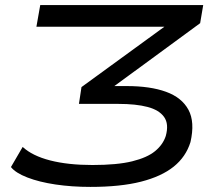

<svg xmlns="http://www.w3.org/2000/svg" viewBox="-20 -725 873 754"><path d="M335 9Q262 9 198 -0.5Q134 -10 87.5 -28Q41 -46 23 -69L69 -148Q107 -113 177 -95Q247 -77 343 -77Q440 -77 499 -91.5Q558 -106 589 -131.5Q620 -157 631 -191Q644 -238 624.5 -265.5Q605 -293 559.5 -305Q514 -317 445 -317H290L300 -383L675 -656L666 -620H123L138 -705H778L766 -634L395 -362L398 -387H478Q570 -387 632 -364.5Q694 -342 720 -294Q746 -246 728 -167Q710 -109 662 -70.5Q614 -32 533.5 -11.5Q453 9 335 9Z"/></svg>

Font: Nunito Sans 7pt Expanded
Style: Italic
Weight: 400
Width: 7
Italic angle: -9°
Designer: Vernon Adams
Foundry: Vernon Adams
Version: Version 3.101;gftools[0.9.27]